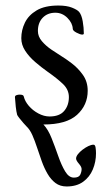

<svg xmlns="http://www.w3.org/2000/svg" viewBox="-20 -434 367 694"><path d="M221 240Q197 240 180.5 227.5Q164 215 152 194.5Q140 174 131 149Q122 124 114 99.5Q106 75 97 54.5Q88 34 75 22Q72 19 64.5 10.5Q57 2 50 -7Q43 -16 42 -19Q39 -30 37 -48Q35 -66 34 -83Q34 -88 39.5 -90Q45 -92 51 -92Q65 -92 66 -85Q70 -68 84 -51.5Q98 -35 118.5 -24Q139 -13 159 -13Q195 -13 212 -33Q229 -53 229 -83Q229 -110 207.5 -130.5Q186 -151 153 -174Q129 -191 107 -210Q85 -229 71 -250.5Q57 -272 57 -296Q57 -325 70 -352Q83 -379 112.5 -396.5Q142 -414 191 -414Q221 -414 240 -406.5Q259 -399 266 -391Q275 -380 279 -357Q283 -334 283 -313Q283 -311 281.5 -310Q280 -309 277 -309Q270 -309 256.5 -316Q243 -323 243 -330Q242 -351 223.5 -369.5Q205 -388 180 -388Q152 -388 134.5 -370Q117 -352 117 -322Q117 -302 131.5 -285Q146 -268 166 -254.5Q186 -241 202 -231Q217 -222 239.5 -205Q262 -188 279.5 -163.5Q297 -139 297 -106Q297 -54 258.5 -19Q220 16 137 16Q154 34 166.5 65.5Q179 97 190.5 130Q202 163 215.5 185.5Q229 208 247 208Q265 208 270 197.5Q275 187 275 177Q275 169 265 157.5Q255 146 255 139Q255 132 261.5 123.5Q268 115 278.5 107Q289 99 299.5 94Q310 89 318 89Q324 89 325.5 99.5Q327 110 327 120Q327 151 315.5 178.5Q304 206 280.5 223Q257 240 221 240Z"/></svg>

Font: EB Garamond
Style: Italic
Weight: 400
Italic angle: -17.2°
Designer: Georg Duffner and Octavio Pardo
Foundry: Georg Duffner
Version: Version 1.001